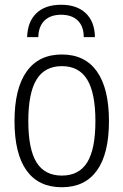

<svg xmlns="http://www.w3.org/2000/svg" viewBox="-20 -779 519 807"><path d="M94 -623Q96 -688 133 -723.5Q170 -759 237 -759Q303 -759 340.5 -723.5Q378 -688 379 -623H332Q332 -668 307 -692.5Q282 -717 237 -717Q192 -717 167 -692.5Q142 -668 141 -623ZM240 8Q142 8 91.5 -62.5Q41 -133 41 -270Q41 -407 92 -478.5Q143 -550 240 -550Q337 -550 387.5 -478.5Q438 -407 438 -270Q438 -133 387.5 -62.5Q337 8 240 8ZM240 -41Q312 -41 346.5 -96.5Q381 -152 381 -270Q381 -388 346.5 -444.5Q312 -501 240 -501Q168 -501 133.5 -444.5Q99 -388 99 -270Q99 -152 133.5 -96.5Q168 -41 240 -41Z"/></svg>

Font: Encode Sans Compressed
Style: Light
Weight: 300
Designer: Pablo Impallari, Andres Torresi
Foundry: Pablo Impallari, Andres Torresi
Version: Version 1.000; ttfautohint (v1.00) -l 8 -r 50 -G 200 -x 14 -